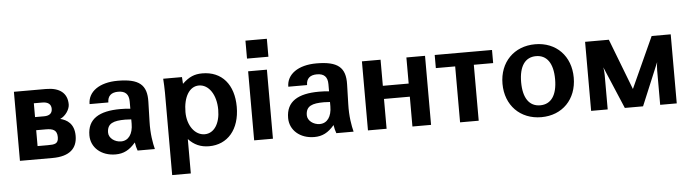

<svg xmlns="http://www.w3.org/2000/svg" viewBox="-52 -954 4981 1385"><g transform="rotate(-5 2438.0 -262.0)"><path d="M266 -210C316 -210 347 -199 347 -147C347 -98 320 -95 270 -95H196V-210ZM257 -405C298 -405 321 -388 321 -354C321 -319 297 -305 262 -305H196V-405ZM296 0C421 0 476 -55 476 -145C476 -234 423 -264 376 -276C417 -294 446 -341 446 -375C446 -457 391 -500 292 -500H60V0Z M886 -197C886 -122 853 -76 799 -76C753 -76 711 -108 711 -147C711 -215 758 -230 842 -230C857 -230 871 -229 886 -228ZM575 -139C575 -51 648 14 752 14C810 14 853 -8 897 -60C901 -35 905 -19 912 0H1037C1026 -43 1013 -112 1016 -202L1020 -343C1024 -467 967 -514 812 -514C680 -514 596 -454 596 -364H732C732 -411 759 -435 809 -435C861 -435 886 -410 886 -357V-305C861 -308 841 -309 814 -309C661 -309 575 -259 575 -139Z M1280 -246C1280 -355 1324 -429 1393 -429C1464 -429 1517 -352 1517 -243C1517 -143 1473 -75 1405 -75C1334 -75 1280 -149 1280 -246ZM1280 -51C1321 -7 1368 14 1429 14C1563 14 1652 -88 1652 -252C1652 -413 1567 -514 1425 -514C1369 -514 1329 -498 1280 -451C1279 -469 1278 -484 1277 -500H1141C1143 -462 1145 -438 1145 -399V198H1280Z M1892 0V-500H1756V0ZM1756 -592H1911V-722H1756Z M2325 -197C2325 -122 2292 -76 2238 -76C2192 -76 2150 -108 2150 -147C2150 -215 2197 -230 2281 -230C2296 -230 2310 -229 2325 -228ZM2014 -139C2014 -51 2087 14 2191 14C2249 14 2292 -8 2336 -60C2340 -35 2344 -19 2351 0H2476C2465 -43 2452 -112 2455 -202L2459 -343C2463 -467 2406 -514 2251 -514C2119 -514 2035 -454 2035 -364H2171C2171 -411 2198 -435 2248 -435C2300 -435 2325 -410 2325 -357V-305C2300 -308 2280 -309 2253 -309C2100 -309 2014 -259 2014 -139Z M2580 0H2715V-216H2902V0H3037V-500H2902V-311H2715V-500H2580Z M3247 0H3382V-405H3522V-500H3107V-405H3247Z M3576 -250C3576 -94 3682 14 3835 14C3987 14 4092 -93 4092 -250C4092 -406 3988 -514 3835 -514C3682 -514 3576 -406 3576 -250ZM3711 -250C3711 -365 3755 -428 3834 -428C3913 -428 3957 -365 3957 -250C3957 -135 3913 -72 3834 -72C3755 -72 3711 -135 3711 -250Z M4816 -500H4678L4510 -131L4368 -500H4196V0H4316V-250C4316 -272 4314 -287 4311 -305L4440 0H4572L4701 -309C4698 -290 4696 -274 4696 -250V0H4816Z"/></g></svg>

Font: Perun
Style: Bold
Weight: 700
Foundry: Copyright (c) Stefan Peev, Context Ltd, 2016
Version: Version 1.089